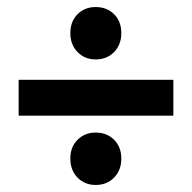

<svg xmlns="http://www.w3.org/2000/svg" viewBox="-20 -604 546 546"><path d="M325 -510Q325 -477 304.5 -456Q284 -435 252 -435Q221 -435 200.5 -456Q180 -477 180 -510Q180 -543 200.5 -563.5Q221 -584 252 -584Q284 -584 304.5 -563.5Q325 -543 325 -510ZM33 -377H473V-275H33ZM325 -153Q325 -120 304.5 -99Q284 -78 252 -78Q221 -78 200.5 -99Q180 -120 180 -153Q180 -186 200.5 -206.5Q221 -227 252 -227Q284 -227 304.5 -206.5Q325 -186 325 -153Z"/></svg>

Font: TypoPRO Montserrat Alternates
Style: Regular
Weight: 600
Designer: Julieta Ulanovsky
Foundry: Julieta Ulanovsky
Version: Version 6.001